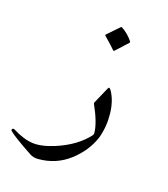

<svg xmlns="http://www.w3.org/2000/svg" viewBox="-283 -685 883 1007"><g transform="rotate(30 158.5 -181.5)"><path d="M246.1 -278.8Q249 -291 263.7 -276.4Q302.7 -236.3 322.3 -169.2Q341.8 -102.1 335.9 -34.7Q324.2 52.2 266.1 126.7Q208 201.2 114.3 225.6Q88.9 232.4 66.4 224.6Q-50.8 185.1 -79.1 167.5Q-83 165 -83 161.1Q-83 157.2 -79.6 154.3Q-76.2 151.4 -71.3 152.8Q-2.9 173.8 46.9 167.5Q96.7 161.1 161.1 119.6Q256.8 57.6 299.8 -24.4Q303.7 -31.7 301.8 -40Q287.1 -92.8 223.6 -171.4Q220.7 -175.8 221.7 -178.7ZM144 -589.8Q146.5 -593.8 152.3 -591.8Q191.9 -578.1 223.1 -550.3Q227.5 -546.4 224.6 -541.5L176.8 -465.8Q173.8 -461.4 166.7 -467.3Q159.7 -473.1 96.7 -511.2Q92.8 -513.7 95.2 -517.1Z"/></g></svg>

Font: Amiri Quran Colored
Style: Regular
Weight: 400
Designer: Khaled Hosny
Version: Version 000.111